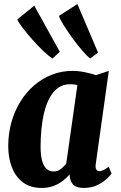

<svg xmlns="http://www.w3.org/2000/svg" viewBox="-20 -914 594 944"><path d="M451 -109Q448 -89.5 453.2 -81Q458.5 -72.5 469.5 -72.5Q476.5 -72.5 487 -77Q497.5 -81.5 514.5 -94.5L528.5 -60.5Q522.5 -51.5 504.5 -34.5Q486.5 -17.5 458.2 -3.8Q430 10 391.5 10Q356.5 10 341 -5.2Q325.5 -20.5 322.5 -49.5L323.5 -57.5Q308.5 -40.5 288.8 -25Q269 -9.5 243.5 0.2Q218 10 184 10Q128.5 10 92.2 -17.8Q56 -45.5 38.2 -92Q20.5 -138.5 20.5 -195Q20.5 -257 36 -312.5Q51.5 -368 80 -414.2Q108.5 -460.5 147.8 -494.2Q187 -528 235 -546.8Q283 -565.5 337 -565.5Q366 -565.5 398.2 -558.8Q430.5 -552 452 -544.5L515 -565.5ZM360.5 -495.5Q352 -498 343.2 -499Q334.5 -500 325.5 -500Q290 -500 265 -481.5Q240 -463 223.2 -431.5Q206.5 -400 197 -360.2Q187.5 -320.5 183.5 -277.5Q179.5 -234.5 179.5 -194Q179.5 -148.5 187.8 -121.5Q196 -94.5 210 -82.8Q224 -71 241.5 -71Q254.5 -71 263.2 -74.2Q272 -77.5 279 -82.8Q286 -88 292.2 -94.8Q298.5 -101.5 305.5 -108.5ZM238.5 -626.5Q220.5 -637 193.5 -662.8Q166.5 -688.5 139 -719.5Q111.5 -750.5 90.8 -777.8Q70 -805 65 -818.5L148.5 -886L274 -659.5ZM423.5 -626.5Q407 -639 382.5 -667.5Q358 -696 333.8 -729.8Q309.5 -763.5 291.5 -792.5Q273.5 -821.5 270 -836L360.5 -894L462 -655.5Z"/></svg>

Font: Merriweather 24pt SemiCondensed Black
Style: Italic
Weight: 900
Width: 4
Italic angle: -7.8°
Designer: Eben Sorkin
Foundry: Eben Sorkin
Version: Version 2.101